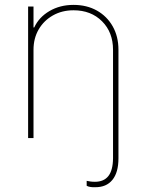

<svg xmlns="http://www.w3.org/2000/svg" viewBox="-20 -573 608 797"><path d="M449.2 0H471.7V84Q471.7 143.1 446.5 173.8Q421.4 204.6 375 204.1Q364.3 204.6 355.2 203.1Q346.2 201.7 339.8 198.2V177.7Q346.7 179.2 355.2 180.4Q363.8 181.6 374 181.6Q411.1 181.6 429.9 157.7Q448.7 133.8 449.2 84ZM119.1 -366.2V0H96.7V-545.9H119.1V-459H122.1Q141.6 -501.5 185.3 -527.1Q229 -552.7 285.2 -552.7Q340.3 -552.7 382.3 -529.1Q424.3 -505.4 448 -463.4Q471.7 -421.4 471.7 -366.2V0H449.2V-366.2Q449.2 -439 403.6 -484.6Q357.9 -530.3 285.2 -530.3Q237.3 -530.3 199.7 -509Q162.1 -487.8 140.6 -450.9Q119.1 -414.1 119.1 -366.2Z"/></svg>

Font: Inter Tight Thin
Style: Regular
Weight: 250
Designer: Rasmus Andersson
Foundry: rsms
Version: Version 3.004